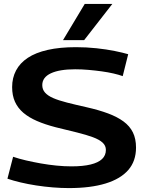

<svg xmlns="http://www.w3.org/2000/svg" viewBox="-20 -951 742 981"><path d="M635 -674 607 -562Q588 -569 560 -575.5Q532 -582 499 -586.5Q466 -591 431.5 -594Q397 -597 364 -597Q284 -597 240 -576.5Q196 -556 196 -516Q196 -494 210 -478Q224 -462 251.5 -450Q279 -438 322 -427Q365 -416 423 -403Q485 -389 532 -371.5Q579 -354 611 -330.5Q643 -307 659 -274.5Q675 -242 675 -197Q675 -128 635.5 -82.5Q596 -37 519.5 -13.5Q443 10 332 10Q293 10 250 6.5Q207 3 165 -3.5Q123 -10 85 -19Q47 -28 18 -38L47 -150Q76 -140 112.5 -131.5Q149 -123 188.5 -116Q228 -109 268 -105Q308 -101 345 -101Q404 -101 443 -110.5Q482 -120 501.5 -138.5Q521 -157 521 -185Q521 -207 504 -222.5Q487 -238 454.5 -250Q422 -262 374 -274Q326 -286 264 -301Q210 -315 168.5 -333Q127 -351 99 -375Q71 -399 56.5 -431Q42 -463 42 -506Q42 -553 62 -591Q82 -629 122 -655.5Q162 -682 223.5 -696Q285 -710 368 -710Q422 -710 473 -704.5Q524 -699 566 -690.5Q608 -682 635 -674ZM302 -746 413 -931H554L410 -746Z"/></svg>

Font: Georama SemiExpanded SemiBold
Style: Regular
Weight: 600
Width: 6
Designer: Jean-Baptiste Levee
Foundry: Production Type
Version: Version 1.001